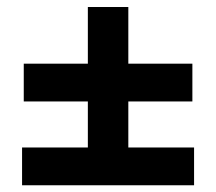

<svg xmlns="http://www.w3.org/2000/svg" viewBox="-20 -618 626 556"><path d="M48.8 -324.2V-433.6H234.4V-597.7H351.6V-433.6H537.1V-324.2H351.6V-190.9H542V-81.5H43.9V-190.9H234.4V-324.2Z"/></svg>

Font: CaskaydiaCove NFP SemiBold
Style: Regular
Weight: 600
Designer: Aaron Bell
Foundry: Saja Typeworks
Version: Version 2111.001; VTT 6.35;Nerd Fonts 3.1.1